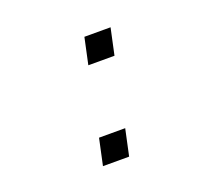

<svg xmlns="http://www.w3.org/2000/svg" viewBox="-89 -609 829 731"><g transform="rotate(-20 325.0 -243.5)"><path d="M292 -380 315 -487H421L398 -380ZM213 0 236 -107H342L319 0Z"/></g></svg>

Font: Azeret Mono Thin Light
Style: Italic
Weight: 300
Italic angle: -12°
Version: Version 1.002